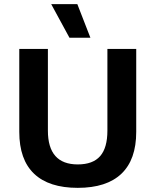

<svg xmlns="http://www.w3.org/2000/svg" viewBox="-20 -896 750 926"><path d="M353 -876 416 -714H315L227 -876ZM637 -660V-260Q637 -126 565.5 -58Q494 10 355 10Q216 10 144.5 -58Q73 -126 73 -260V-660H211V-266Q211 -103 355 -103Q428 -103 463 -143Q498 -183 498 -266V-660Z"/></svg>

Font: Elaine Sans SemiBold
Style: Regular
Weight: 600
Designer: Wei Huang
Foundry: Wei Huang
Version: Version 2.001;December 24, 2019;FontCreator 12.0.0.2547 64-b